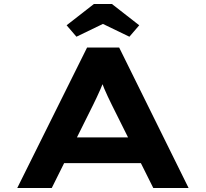

<svg xmlns="http://www.w3.org/2000/svg" viewBox="-20 -937 1026 957"><path d="M66 0 414 -700H574L920 0H744L537 -415Q526 -437 517 -456.5Q508 -476 500 -494.5Q492 -513 485.5 -531.5Q479 -550 472 -570L511 -571Q504 -550 496.5 -530.5Q489 -511 480.5 -492Q472 -473 463 -453.5Q454 -434 444 -414L238 0ZM227 -124 283 -252H702L725 -124ZM361 -754 312 -811 448 -917H538L674 -811L625 -754L478 -825H508Z"/></svg>

Font: Lexend Zetta
Style: Bold
Weight: 700
Designer: Bonnie Shaver-Troup, Thomas Jockin
Foundry: Lexend
Version: Version 1.007